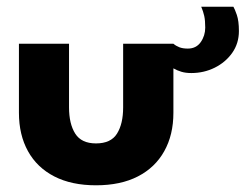

<svg xmlns="http://www.w3.org/2000/svg" viewBox="-20 -541 733 573"><path d="M186 -220.5Q186 -171.5 204.5 -142.2Q223 -113 266.5 -113Q311 -113 329.2 -142.2Q347.5 -171.5 347.5 -220.5V-410.5H497.5V-204.5Q497.5 -138.5 470.2 -89.8Q443 -41 391.5 -14.5Q340 12 266.5 12Q193.5 12 142 -14.5Q90.5 -41 63.5 -89.8Q36.5 -138.5 36.5 -204.5V-410.5H186ZM551 -323Q534 -323 521.5 -326.8Q509 -330.5 497.5 -337V-410.5Q505 -404 515.2 -400Q525.5 -396 540.5 -396Q565.5 -396 579 -415.2Q592.5 -434.5 592.5 -458.5Q592.5 -480 589.5 -493.5Q586.5 -507 580.5 -521H676.5Q680.5 -514.5 686.8 -496.5Q693 -478.5 693 -448.5Q693 -411.5 673 -383.2Q653 -355 620.8 -339Q588.5 -323 551 -323Z"/></svg>

Font: League Spartan Thin
Style: Bold
Weight: 700
Version: Version 2.002